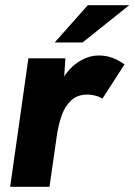

<svg xmlns="http://www.w3.org/2000/svg" viewBox="-20 -717 516 737"><path d="M19 0 89 -493H231L222 -358L204 -362Q211 -404 235 -436Q259 -468 292 -486Q325 -504 358 -504Q387 -504 410 -495.5Q433 -487 458 -470L373 -338Q364 -345 347.5 -349.5Q331 -354 316 -354Q277 -354 253 -331.5Q229 -309 216.5 -273Q204 -237 198 -195L170 0ZM190 -554 317 -697H476L297 -554Z"/></svg>

Font: Hanken Grotesk Black
Style: Italic
Weight: 900
Italic angle: -8°
Designer: Alfredo Marco Pradil
Foundry: Hanken Design Co.
Version: Version 3.013